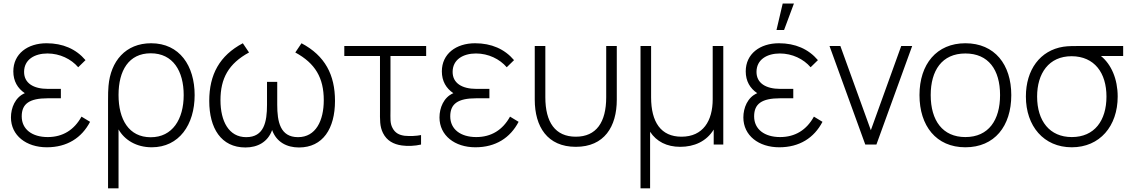

<svg xmlns="http://www.w3.org/2000/svg" viewBox="-20 -792 6196 1052"><path d="M426.5 -153C386.5 -80 323.5 -41 241.5 -41C156 -41 99 -83.5 99 -154.5C99 -223 140.5 -253.5 241.5 -253.5H313.5V-305H242.5C163 -305 112 -336.5 112 -398C112 -466 170 -499 240 -499C308 -499 370 -468.5 408.5 -423.5L448.5 -462.5C396.5 -523.5 324.5 -555 235 -555C131 -555 53 -497 53 -401C53 -347.5 76.5 -308 116 -281.5C63 -259 40 -201 40 -148.5C40 -49.5 124 15 236.5 15C347.5 15 427.5 -36.5 473.5 -124.5Z M629.5 240V-83C662.5 -25 727 15 811.5 15C961 15 1046.5 -108.5 1046.5 -271C1046.5 -431 964.5 -555 808 -555C668 -555 586 -456.5 574.5 -321C572.5 -302 572 -275 572 -239V240ZM806 -40C685.5 -40 629.5 -138 629.5 -271.5C629.5 -405.5 685.5 -500 806 -500C928 -500 986.5 -402.5 986.5 -271C986.5 -139 925 -40 806 -40Z M1598 -504.5C1707.5 -445 1754 -365.5 1754 -243C1754 -131 1710.5 -40.5 1613 -40.5C1515 -40.5 1499 -125.5 1499 -218V-343.5H1443V-218C1443 -123.5 1426.5 -40.5 1329 -40.5C1233.5 -40.5 1188 -128 1188 -243C1188 -363 1232.5 -443.5 1344.5 -504.5L1310.5 -555C1183 -487.5 1126.5 -383.5 1126.5 -239C1126.5 -90 1191 16 1325 16C1391 16 1447.5 -13.5 1471 -79.5C1494.5 -13.5 1551.5 16 1618 16C1749.5 16 1815.5 -88 1815.5 -239C1815.5 -381.5 1761.5 -486.5 1632 -555Z M2181.5 5C2212.5 9.5 2253.5 8 2287 0V-52C2260 -46.5 2227 -45.5 2197.5 -48C2167.5 -52 2145 -63 2130.5 -91C2116.5 -117.5 2119.5 -142 2119.5 -188.5V-485H2315V-540H1866.5V-485H2062V-187.5C2062 -136 2060 -100 2078.5 -63C2099.5 -21 2136 -1.5 2181.5 5Z M2774.5 -153C2734.5 -80 2671.5 -41 2589.5 -41C2504 -41 2447 -83.5 2447 -154.5C2447 -223 2488.5 -253.5 2589.5 -253.5H2661.5V-305H2590.5C2511 -305 2460 -336.5 2460 -398C2460 -466 2518 -499 2588 -499C2656 -499 2718 -468.5 2756.5 -423.5L2796.5 -462.5C2744.5 -523.5 2672.5 -555 2583 -555C2479 -555 2401 -497 2401 -401C2401 -347.5 2424.5 -308 2464 -281.5C2411 -259 2388 -201 2388 -148.5C2388 -49.5 2472 15 2584.5 15C2695.5 15 2775.5 -36.5 2821.5 -124.5Z M2910 -246C2910 -98 2979 12.5 3135 12.5C3291 12.5 3359.5 -98 3359.5 -246V-540H3301.5V-259C3301.5 -122.5 3247.5 -43 3135 -43C3022 -43 2968 -122.5 2968 -259V-540H2910Z M3542 240V-70C3577 -16.5 3633.5 12.5 3707 12.5C3783.5 12.5 3850.5 -17 3890.5 -82V0H3943V-540H3885V-248.5C3885 -129.5 3832 -43 3714 -43C3601.5 -43 3547.5 -122.5 3547.5 -259V-540H3489.5V240Z M4268.5 -772.5 4234.5 -627.5H4276L4330 -772.5ZM4439.5 -153C4399.5 -80 4336.5 -41 4254.5 -41C4169 -41 4112 -83.5 4112 -154.5C4112 -223 4153.5 -253.5 4254.5 -253.5H4326.5V-305H4255.5C4176 -305 4125 -336.5 4125 -398C4125 -466 4183 -499 4253 -499C4321 -499 4383 -468.5 4421.5 -423.5L4461.5 -462.5C4409.5 -523.5 4337.5 -555 4248 -555C4144 -555 4066 -497 4066 -401C4066 -347.5 4089.5 -308 4129 -281.5C4076 -259 4053 -201 4053 -148.5C4053 -49.5 4137 15 4249.5 15C4360.5 15 4440.5 -36.5 4486.5 -124.5Z M4782 0 4978 -540H4918L4751.5 -78.5L4584.5 -540H4525L4721 0Z M5269.5 15C5429 15 5521 -100.5 5521 -271C5521 -438 5430.5 -555 5269.5 -555C5112 -555 5018 -440.5 5018 -271C5018 -103 5109 15 5269.5 15ZM5269.5 -41C5144.5 -41 5079.5 -132 5079.5 -271C5079.5 -405 5140.5 -499 5269.5 -499C5396 -499 5459.5 -409.5 5459.5 -271C5459.5 -134.5 5397 -41 5269.5 -41Z M5899 -540C5867.5 -540 5833 -540 5806.5 -536C5679 -516 5601 -410 5601 -263C5601 -101.5 5698.5 15 5852.5 15C6006 15 6104 -101 6104 -263C6104 -359 6069 -439 6012.5 -485H6134V-540ZM6042.5 -263C6042.5 -131.5 5977 -41 5852.5 -41C5731.5 -41 5662.5 -129 5662.5 -263C5662.5 -389 5726 -484.5 5852.5 -484C5976.5 -483 6042.5 -393 6042.5 -263Z"/></svg>

Font: Hauora Light
Style: Regular
Weight: 300
Designer: Wayne Shih
Foundry: WCYS
Version: Version 1.001;hotconv 1.0.109;makeotfexe 2.5.65596